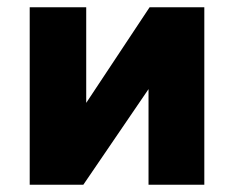

<svg xmlns="http://www.w3.org/2000/svg" viewBox="-20 -510 646 530"><path d="M62 0V-490H218V-226L393 -490H544V0H390V-264L210 0Z"/></svg>

Font: Cantarell Extra Bold
Style: Regular
Weight: 800
Designer: Dave Crossland, Nikolaus Waxweiler, Florian Fecher, Jacques Le Bailly, Eben Sorkin, Alexei Vanyashin, Alexios Zavras, Em
Version: Version 0.303